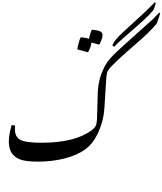

<svg xmlns="http://www.w3.org/2000/svg" viewBox="-20 -1411 1436 1697"><path d="M1386.7 -1298.8 1395.5 -1294.4Q1390.6 -1269 1364.7 -1202.1Q1297.4 -1120.6 1169.9 -1013.2Q1056.6 -916.5 971.2 -831.5Q936 -796.4 927.2 -771.5Q923.8 -762.7 919.4 -720.7L902.8 -456.1Q896.5 -347.2 850.3 -244.4Q804.2 -141.6 731.7 -89.6Q659.2 -37.6 549.3 -10Q439.5 17.6 315.4 17.6Q213.4 17.6 162.8 0Q112.3 -17.6 85.2 -55.9Q58.1 -94.2 58.1 -160.2Q58.1 -218.8 82.5 -305.7L113.3 -301.3Q111.8 -283.7 111.8 -269Q111.8 -202.1 158.2 -175.8Q204.6 -149.4 347.2 -149.4Q639.2 -149.4 786.6 -257.3Q816.4 -279.3 825.7 -298.3Q835 -317.4 836.9 -352.5L844.7 -604.5Q848.1 -660.2 860.8 -709.7Q873.5 -759.3 898.7 -811.3Q923.8 -863.3 971.7 -914.1Q1019.5 -964.8 1331.5 -1241.7ZM481.4 -1051.3ZM471.2 266.1ZM481.4 -553.7ZM973.1 -1007.3Q980 -1026.4 991.5 -1043.9Q1002.9 -1061.5 1027.1 -1087.2Q1051.3 -1112.8 1159.7 -1211.2Q1268.1 -1309.6 1294.4 -1337.2Q1320.8 -1364.7 1348.1 -1390.6L1356.9 -1386.7Q1347.2 -1346.7 1338.4 -1326.2Q1306.2 -1280.8 1191.9 -1181.2Q1011.7 -1026.4 989.7 -997.6ZM664.1 -979Q666.5 -1001 675.5 -1032.7Q684.6 -1064.5 691.9 -1078.6L697.8 -1081.5Q721.2 -1079.1 737.8 -1075.7Q754.4 -1072.3 766.1 -1066.9Q768.1 -1078.6 772 -1091.3L778.8 -1115.2Q781.7 -1126 784.7 -1133.8Q787.6 -1141.6 790 -1145.5L796.4 -1148.4Q850.1 -1142.6 868.2 -1132.1Q886.2 -1121.6 886.2 -1101.1Q886.2 -1085 878.7 -1063.5Q871.1 -1042 860.4 -1020.5L854 -1016.6Q842.8 -1020.5 824 -1025.6Q805.2 -1030.8 787.6 -1035.2V-1033.7Q787.6 -1017.6 779.3 -995.6Q771 -973.6 759.8 -952.1L753.4 -949.2L712.9 -961.9L688 -968.3Q676.3 -971.2 667.5 -972.7ZM779.8 -1051.8Z"/></svg>

Font: Noto Nastaliq Urdu
Style: Regular
Weight: 400
Designer: Monotype Design Team
Foundry: Monotype Imaging Inc.
Version: Version 1.02 uh